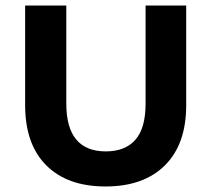

<svg xmlns="http://www.w3.org/2000/svg" viewBox="-20 -664 764 695"><path d="M71 -283V-644H220V-289Q220 -116 363 -116Q433 -116 470 -158Q507 -200 507 -289V-644H654V-283Q654 -142 577 -65.5Q500 11 362 11Q224 11 147.5 -65.5Q71 -142 71 -283Z"/></svg>

Font: Montserrat Ace
Style: Bold
Weight: 700
Designer: Julieta Ulanovsky
Foundry: Julieta Ulanovsky
Version: Version 1